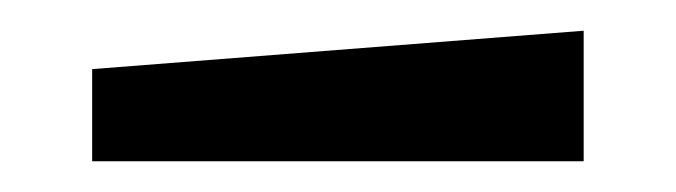

<svg xmlns="http://www.w3.org/2000/svg" viewBox="-20 -745 440 125"><path d="M40 -640V-700L360 -725V-640Z"/></svg>

Font: Tektur
Style: Regular
Weight: 400
Designer: Adam Jagosz
Foundry: Adam Jagosz
Version: Version 1.005;gftools[0.9.30]